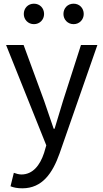

<svg xmlns="http://www.w3.org/2000/svg" viewBox="-20 -787 561 1041"><path d="M101 234C209 234 265 152 303 45L508 -543H419L322 -241C307 -193 291 -138 276 -89H271C254 -138 235 -194 219 -241L108 -543H13L231 1L219 42C197 109 158 159 96 159C82 159 66 154 55 150L37 223C54 230 75 234 101 234ZM164 -656C196 -656 219 -681 219 -711C219 -743 196 -767 164 -767C132 -767 109 -743 109 -711C109 -681 132 -656 164 -656ZM379 -656C411 -656 434 -681 434 -711C434 -743 411 -767 379 -767C347 -767 324 -743 324 -711C324 -681 347 -656 379 -656Z"/></svg>

Font: Noto Sans CJK SC Regular
Style: Regular
Weight: 400
Designer: Ryoko NISHIZUKA (kana & ideographs); Paul D. Hunt (Latin, Greek & Cyrillic); Wenlong ZHANG (bopomofo); Sandoll Communica
Foundry: Adobe Systems Incorporated
Version: Version 1.004;PS 1.004;hotconv 1.0.82;makeotf.lib2.5.63406